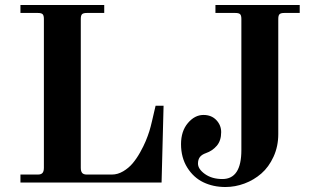

<svg xmlns="http://www.w3.org/2000/svg" viewBox="-20 -732 1250 770"><path d="M62 0V-32H132Q145 -32 150.5 -38.5Q156 -45 156 -59V-656Q156 -670 151 -675Q146 -680 132 -680H62V-712H398V-680H328Q314 -680 309 -675Q304 -670 304 -656V-59Q304 -45 309.5 -38.5Q315 -32 328 -32H429Q452 -32 474 -45Q496 -58 512 -77Q528 -96 542 -121Q556 -146 564.5 -166.5Q573 -187 579 -206Q584 -222 590 -248Q596 -274 600 -291L604 -308H636L628 0ZM706 -154Q706 -206 733.5 -238.5Q761 -271 796 -271Q828 -271 847.5 -250.5Q867 -230 867 -202Q867 -168 849.5 -147.5Q832 -127 806 -118Q789 -112 781.5 -102Q774 -92 774 -76Q774 -54 802 -34Q830 -14 872 -14Q948 -14 948 -130V-656Q948 -670 943 -675Q938 -680 924 -680H844V-712H1182V-680H1120Q1106 -680 1101 -675Q1096 -670 1096 -656V-194Q1096 -145 1077 -103.5Q1058 -62 1028 -36Q998 -10 960.5 4Q923 18 884 18Q835 18 795.5 -1Q756 -20 731 -60Q706 -100 706 -154Z"/></svg>

Font: Old Standard TT
Style: Bold
Weight: 700
Designer: Alexey Kryukov <alexios@thessalonica.org.ru>
Version: Version 2.2